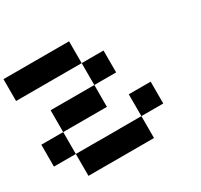

<svg xmlns="http://www.w3.org/2000/svg" viewBox="-197 -1060 1594 1521"><g transform="rotate(-30 600.0 -300.0)"><path d="M799.8 -600.1V-399.9H600.1V-600.1ZM799.8 0V-199.7H1000V0ZM0 0V-200.2H200.2V0ZM200.2 200.2V0H399.9V0.5H600.1V0H799.8V200.2ZM0 -600.1V-799.8H600.1V-600.1ZM600.1 -399.9V-200.2H200.2V-399.9Z"/></g></svg>

Font: QuinqueFive
Style: Regular
Weight: 400
Monospace: yes
Designer: GGBotNet
Foundry: GGBotNet
Version: 1.1